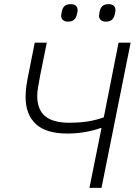

<svg xmlns="http://www.w3.org/2000/svg" viewBox="-20 -903 656 923"><path d="M410 0 468 -288H465Q432 -276 390.5 -268.5Q349 -261 304 -261Q201 -261 152 -307Q103 -353 103 -437Q103 -463 107 -491.5Q111 -520 120 -562L147 -698H205L174 -545Q168 -512 163.5 -487Q159 -462 159 -442Q159 -377 196.5 -345Q234 -313 313 -313Q363 -313 403.5 -319.5Q444 -326 479 -339L550 -698H608L468 0ZM307 -799Q291 -799 282.5 -807Q274 -815 274 -827Q274 -831 275 -835.5Q276 -840 277 -847Q280 -864 290 -873.5Q300 -883 320 -883Q337 -883 345 -875Q353 -867 353 -855Q353 -851 352.5 -846.5Q352 -842 350 -835Q347 -819 337 -809Q327 -799 307 -799ZM489 -799Q473 -799 464.5 -807Q456 -815 456 -827Q456 -831 457 -835.5Q458 -840 459 -847Q462 -864 472 -873.5Q482 -883 502 -883Q519 -883 527 -875Q535 -867 535 -855Q535 -851 534.5 -846.5Q534 -842 532 -835Q529 -819 519 -809Q509 -799 489 -799Z"/></svg>

Font: IBM Plex Sans Light
Style: Italic
Weight: 300
Italic angle: -11.31°
Designer: Mike Abbink, Paul van der Laan, Pieter van Rosmalen
Foundry: Bold Monday
Version: Version 3.201